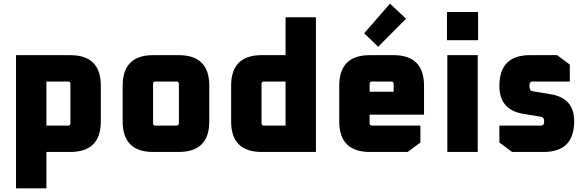

<svg xmlns="http://www.w3.org/2000/svg" viewBox="-20 -835 3225 1055"><path d="M68 200V-532H366Q534 -532 534 -364V-168Q534 0 366 0H235V200ZM235 -145H354Q367 -145 367 -158V-374Q367 -387 354 -387H235Z M654 -168V-364Q654 -532 822 -532H962Q1130 -532 1130 -364V-168Q1130 0 962 0H822Q654 0 654 -168ZM821 -158Q821 -145 834 -145H950Q963 -145 963 -158V-374Q963 -387 950 -387H834Q821 -387 821 -374Z M1250 -168V-364Q1250 -532 1418 -532H1549V-740H1716V0H1418Q1250 0 1250 -168ZM1417 -158Q1417 -145 1430 -145H1549V-387H1430Q1417 -387 1417 -374Z M1844 -168V-364Q1844 -532 2012 -532H2142Q2310 -532 2310 -364V-205H2011V-158Q2011 -145 2024 -145H2290V-52L2220 0H2012Q1844 0 1844 -168ZM2011 -331H2143V-374Q2143 -387 2130 -387H2024Q2011 -387 2011 -374ZM1981 -652 2123 -815 2211 -732 2058 -578Z M2436 -614V-769H2607V-614ZM2438 0V-532H2605V0Z M2724 -52V-145H2954Q2970 -145 2970 -167Q2970 -190 2955 -193L2853 -210Q2724 -232 2724 -363Q2724 -532 2892 -532H3041L3111 -480V-387H2905Q2889 -387 2889 -365Q2889 -336 2905 -334L3007 -317Q3135 -296 3135 -169Q3135 0 2967 0H2794Z"/></svg>

Font: Oxanium ExtraBold
Style: Regular
Weight: 800
Designer: Severin Meyer
Version: Version 2.000